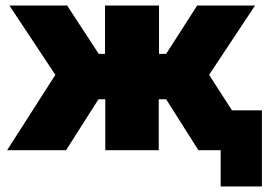

<svg xmlns="http://www.w3.org/2000/svg" viewBox="-20 -546 997 698"><path d="M823.2 -145H932.1V131.8H782.2V0H701.2L584 -185.1H557.1V0H362.8V-185.1H337.9L220.2 0H5.9L181.2 -273.9L14.2 -525.9H224.1L338.9 -350.1H361.8V-525.9H558.1V-350.1H584L696.8 -525.9H907.2L740.2 -273.9Z"/></svg>

Font: Rawline Black
Style: Regular
Weight: 900
Designer: Matt McInerney, Pablo Impallari, Rodrigo Fuenzalida
Foundry: Matt McInerney, Pablo Impallari, Rodrigo Fuenzalida
Version: Version 4.020;PS 004.020;hotconv 1.0.88;makeotf.lib2.5.64775